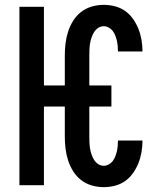

<svg xmlns="http://www.w3.org/2000/svg" viewBox="-20 -763 665 791"><path d="M407 8Q382 8 358 1Q334 -6 314.5 -21Q295 -36 281.5 -57.5Q268 -79 260.5 -102.5Q253 -126 250 -150.5Q247 -175 247 -200V-324H161V0H60V-735H161V-411H247V-535Q247 -560 250 -584.5Q253 -609 260.5 -632.5Q268 -656 281.5 -677.5Q295 -699 314.5 -714Q334 -729 358 -736Q382 -743 407 -743Q431 -743 454 -737Q477 -731 496 -717.5Q515 -704 528.5 -684.5Q542 -665 550.5 -643.5Q559 -622 563 -598.5Q567 -575 567 -552Q567 -552 567 -551.5Q567 -551 567 -551H466Q466 -551 466 -551Q466 -551 466 -551Q466 -562 465 -573Q464 -584 461.5 -595Q459 -606 455 -616.5Q451 -627 444.5 -635.5Q438 -644 428 -649.5Q418 -655 407 -655Q395 -655 384.5 -648Q374 -641 367.5 -630.5Q361 -620 357 -608Q353 -596 351 -584Q349 -572 348.5 -559.5Q348 -547 348 -535V-411H439V-324H348V-200Q348 -188 348.5 -175.5Q349 -163 351 -151Q353 -139 357 -127Q361 -115 367.5 -104.5Q374 -94 384.5 -87Q395 -80 407 -80Q418 -80 428 -85.5Q438 -91 444.5 -99.5Q451 -108 455 -118.5Q459 -129 461.5 -140Q464 -151 465 -162Q466 -173 466 -184Q466 -184 466 -184Q466 -184 466 -184H567Q567 -184 567 -183.5Q567 -183 567 -183Q567 -160 563 -136.5Q559 -113 550.5 -91.5Q542 -70 528.5 -50.5Q515 -31 496 -17.5Q477 -4 454 2Q431 8 407 8Z"/></svg>

Font: Zed Sans Semibold
Style: Regular
Weight: 600
Designer: Belleve Invis
Foundry: Belleve Invis
Version: Version 1.0.0; ttfautohint (v1.8.4)